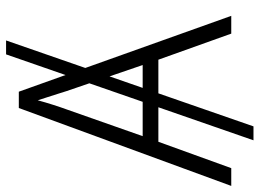

<svg xmlns="http://www.w3.org/2000/svg" viewBox="-134 -666 875 648"><g transform="rotate(-90 304.0 -342.5)"><path d="M491 -760 201 75H154L444 -760ZM514 0 426 -246H149L60 0H0L263 -717H318L574 0ZM320 -556Q317 -566 311.5 -583Q306 -600 300 -619Q294 -638 289 -653Q282 -627 273.5 -600.5Q265 -574 258 -555L168 -299H408Z"/></g></svg>

Font: Noto Sans Display Light
Style: Regular
Weight: 300
Designer: Monotype Design Team
Foundry: Monotype Imaging Inc.
Version: Version 2.003